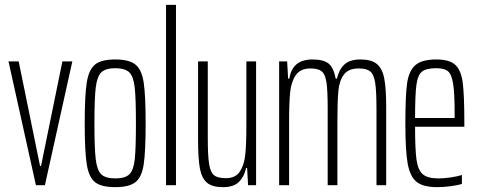

<svg xmlns="http://www.w3.org/2000/svg" viewBox="-20 -763 1970 791"><path d="M128 0 15 -510H57L145 -79H149L237 -510H278L165 0Z M329 -254Q329 -371 337.5 -423.5Q346 -476 371.5 -497Q397 -518 455 -518Q512 -518 538 -497Q564 -476 572 -423Q580 -370 580 -254Q580 -138 572 -85.5Q564 -33 538 -12.5Q512 8 455 8Q397 8 371.5 -12.5Q346 -33 337.5 -85.5Q329 -138 329 -254ZM540 -254Q540 -358 535 -403Q530 -448 512.5 -465Q495 -482 455 -482Q415 -482 397.5 -465Q380 -448 374.5 -403Q369 -358 369 -254Q369 -151 374.5 -106Q380 -61 397.5 -44.5Q415 -28 455 -28Q495 -28 512.5 -44.5Q530 -61 535 -105.5Q540 -150 540 -254Z M664 0V-743H705V0Z M796 -188V-510H836V-196Q836 -121 841.5 -87Q847 -53 862 -41Q877 -29 911 -29Q950 -29 968 -56Q986 -83 990.5 -126Q995 -169 995 -248V-510H1035V0H1002L998 -71H994Q986 -35 964.5 -13.5Q943 8 898 8Q854 8 832.5 -10.5Q811 -29 803.5 -69Q796 -109 796 -188Z M1130 -510H1163L1167 -439H1172Q1184 -518 1267 -518Q1314 -518 1334.5 -500.5Q1355 -483 1363 -439H1368Q1376 -475 1398 -496.5Q1420 -518 1465 -518Q1510 -518 1532.5 -499.5Q1555 -481 1563 -440Q1571 -399 1571 -322V0H1531V-314Q1531 -389 1525.5 -423Q1520 -457 1505 -469Q1490 -481 1458 -481Q1416 -481 1397 -456Q1378 -431 1374 -388.5Q1370 -346 1370 -262V0H1330V-314Q1330 -390 1325 -423.5Q1320 -457 1305.5 -469Q1291 -481 1259 -481Q1218 -481 1199 -454Q1180 -427 1175.5 -384Q1171 -341 1171 -262V0H1130Z M1893 -241H1690Q1690 -147 1696 -104.5Q1702 -62 1722 -45Q1742 -28 1786 -28Q1809 -28 1836.5 -32Q1864 -36 1883 -42V-5Q1866 0 1837.5 4Q1809 8 1781 8Q1723 8 1696 -14Q1669 -36 1659.5 -89.5Q1650 -143 1650 -254Q1650 -368 1657 -419Q1664 -470 1690.5 -494Q1717 -518 1778 -518Q1832 -518 1856 -495.5Q1880 -473 1886.5 -421.5Q1893 -370 1893 -256ZM1690 -277H1853V-297Q1853 -381 1846.5 -419.5Q1840 -458 1825 -470Q1810 -482 1777 -482Q1736 -482 1718.5 -468Q1701 -454 1695.5 -413Q1690 -372 1690 -277Z"/></svg>

Font: Saira Ultra Condensed ExLight
Style: Regular
Weight: 200
Width: 1
Designer: Hector Gatti with collaboration of the Omnibus-Type team
Foundry: Omnibus-Type
Version: Version 1.001; ttfautohint (v1.8)